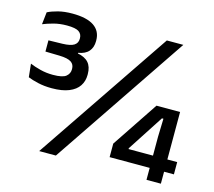

<svg xmlns="http://www.w3.org/2000/svg" viewBox="-95 -762 979 877"><g transform="rotate(15 395.0 -323.0)"><path d="M140 -292Q104.5 -292 74.2 -299Q44 -306 26.5 -313.5L20 -376Q41 -367 69.5 -359.8Q98 -352.5 129.5 -352.5Q175.5 -352.5 191.5 -365.8Q207.5 -379 207.5 -399V-401.5Q207.5 -411.5 203.8 -419.5Q200 -427.5 191.8 -433Q183.5 -438.5 169.8 -441.5Q156 -444.5 135.5 -445L69.5 -446.5V-499.5L135.5 -501Q173.5 -502 189.8 -512.5Q206 -523 206 -543V-546Q206 -565.5 190.8 -576.2Q175.5 -587 134 -587Q99.5 -587 71 -579.2Q42.5 -571.5 22 -563L28.5 -621Q48 -631 77.2 -638.5Q106.5 -646 144 -646Q212.5 -646 246.5 -622.8Q280.5 -599.5 280.5 -555.5V-552Q280.5 -522.5 264.5 -503.8Q248.5 -485 215 -479.5V-471.5L212.5 -477Q248.5 -470.5 265.8 -451Q283 -431.5 283 -397V-392.5Q283 -363.5 268 -340.8Q253 -318 221.2 -305Q189.5 -292 140 -292ZM159.5 0 592 -639H670L238.5 0ZM667 0V-204L669.5 -289.5H662.5L551.5 -118.5V-94.5L518 -114.5H781.5V-56.5H477.5V-120.5L623.5 -339H735V0Z"/></g></svg>

Font: Anek Odia Medium
Style: Regular
Weight: 500
Designer: Yesha Goshar & Mahesh Sahu (Odia), Yesha Goshar (Latin)
Foundry: Ek Type
Version: Version 1.003